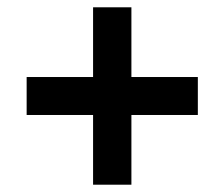

<svg xmlns="http://www.w3.org/2000/svg" viewBox="-20 -569 614 526"><path d="M340 -63H235V-254H53V-358H235V-549H340V-358H522V-254H340Z"/></svg>

Font: Haskoy SemiBold
Style: Regular
Weight: 600
Designer: Ertekin Erdin
Foundry: Ertekin Erdin
Version: Version 1.500; ttfautohint (v1.8.3)